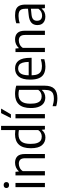

<svg xmlns="http://www.w3.org/2000/svg" viewBox="1211 -2059 1078 3540"><g transform="rotate(-90 1750.0 -289.0)"><path d="M69.5 0V-542.5H147.5V0ZM53.5 -710.5Q53.5 -734 67.8 -747.2Q82 -760.5 108.5 -760.5Q134.5 -760.5 148.8 -747.2Q163 -734 163 -710.5Q163 -687 148.8 -674Q134.5 -661 108.5 -661Q82 -661 67.8 -674Q53.5 -687 53.5 -710.5Z M286.5 -542.5H352L358 -482H363Q392.5 -515 433 -532.8Q473.5 -550.5 520 -550.5Q595 -550.5 637.8 -507.8Q680.5 -465 680.5 -368.5V0H602.5V-364.5Q602.5 -427.5 576.2 -454.2Q550 -481 501 -481Q463.5 -481 426 -463.2Q388.5 -445.5 364.5 -407.5V0H286.5Z M787 -260Q787 -406.5 852.8 -478.8Q918.5 -551 1046 -551Q1079.5 -551 1121.5 -545.5V-808H1199.5V0H1133L1127.5 -56H1122.5Q1100 -26.5 1065 -8.5Q1030 9.5 986.5 9.5Q897 9.5 842 -54.5Q787 -118.5 787 -260ZM1121.5 -123.5V-479.5Q1105 -482.5 1084 -484.8Q1063 -487 1044.5 -487Q955 -487 911 -435Q867 -383 867 -267Q867 -187 884.2 -141Q901.5 -95 931.2 -76.5Q961 -58 1003.5 -58Q1038.5 -58 1070.5 -74.8Q1102.5 -91.5 1121.5 -123.5Z M1338.5 0V-542.5H1416.5V0ZM1342.5 -626.5 1435 -808H1518L1412 -626.5Z M1561.5 207.5V141.5Q1636.5 165.5 1704 165.5Q1759 165.5 1793.5 149.8Q1828 134 1845.2 98.5Q1862.5 63 1862.5 4V-54H1858Q1835 -26.5 1800 -9.8Q1765 7 1721.5 7Q1666.5 7 1623.2 -19.5Q1580 -46 1554 -105.8Q1528 -165.5 1528 -260.5Q1528 -406.5 1594 -478.5Q1660 -550.5 1788.5 -550.5Q1827 -550.5 1868.2 -544.5Q1909.5 -538.5 1940.5 -528V-7.5Q1940.5 117.5 1883.2 173.8Q1826 230 1708.5 230Q1672 230 1632.8 224.2Q1593.5 218.5 1561.5 207.5ZM1862.5 -122V-477.5Q1823.5 -487 1783 -487Q1696 -487 1652 -435Q1608 -383 1608 -267.5Q1608 -188 1625.2 -142.2Q1642.5 -96.5 1672.5 -78.2Q1702.5 -60 1744.5 -60Q1779.5 -60 1811.5 -76Q1843.5 -92 1862.5 -122Z M2454 -245H2131.5Q2133 -174 2151.8 -132.5Q2170.5 -91 2207.2 -72.8Q2244 -54.5 2303 -54.5Q2357.5 -54.5 2428 -75V-10.5Q2359.5 9.5 2294 9.5Q2212.5 9.5 2159.2 -18.8Q2106 -47 2079 -109Q2052 -171 2052 -271.5Q2052 -413.5 2106.5 -482Q2161 -550.5 2258.5 -550.5Q2353.5 -550.5 2403.8 -482.5Q2454 -414.5 2454 -269.5ZM2131.5 -299H2378.5Q2377.5 -371.5 2362.8 -414.5Q2348 -457.5 2322 -475.5Q2296 -493.5 2258 -493.5Q2199 -493.5 2166.2 -449Q2133.5 -404.5 2131.5 -299Z M2559.5 -542.5H2625L2631 -482H2636Q2665.5 -515 2706 -532.8Q2746.5 -550.5 2793 -550.5Q2868 -550.5 2910.8 -507.8Q2953.5 -465 2953.5 -368.5V0H2875.5V-364.5Q2875.5 -427.5 2849.2 -454.2Q2823 -481 2774 -481Q2736.5 -481 2699 -463.2Q2661.5 -445.5 2637.5 -407.5V0H2559.5Z M3435.5 -358.5V0H3370L3364 -59.5H3359Q3334.5 -26 3297 -8.8Q3259.5 8.5 3214 8.5Q3166.5 8.5 3131 -9Q3095.5 -26.5 3076.5 -59.5Q3057.5 -92.5 3057.5 -138.5Q3057.5 -211 3103.2 -250.8Q3149 -290.5 3246 -299.5L3358.5 -311.5V-362.5Q3358.5 -410.5 3344.2 -437.5Q3330 -464.5 3301.8 -475.5Q3273.5 -486.5 3227.5 -486.5Q3197 -486.5 3161 -480.8Q3125 -475 3091 -463.5V-528Q3122.5 -538.5 3162.2 -544.5Q3202 -550.5 3238 -550.5Q3305.5 -550.5 3348.8 -532.2Q3392 -514 3413.8 -472Q3435.5 -430 3435.5 -358.5ZM3358.5 -119.5V-258L3251 -247Q3192 -241 3164.5 -216.2Q3137 -191.5 3137 -146.5Q3137 -99.5 3161.8 -75.8Q3186.5 -52 3234 -52Q3269 -52 3301.5 -68Q3334 -84 3358.5 -119.5Z"/></g></svg>

Font: Encode Sans Semi Condensed
Style: Regular
Weight: 400
Width: 4
Designer: Multiple Designers
Foundry: Impallari Type
Version: Version 2.000